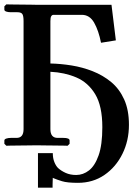

<svg xmlns="http://www.w3.org/2000/svg" viewBox="-23 -668 636 880"><path d="M568 -96Q568 -23 538 37.5Q508 98 455.5 134Q403 170 334 170Q285 170 261 162.5Q237 155 223 149Q222 148 221 148Q220 148 219 147Q219 150 218 151H219Q219 152 218.5 161Q218 170 218 179.5Q218 189 218 192H151V34H219Q219 57 226 74.5Q233 92 243 102Q257 115 278 124.5Q299 134 326 134Q358 134 385 113Q412 92 429 44Q446 -4 446 -85Q446 -182 413.5 -236Q381 -290 327 -313Q273 -336 208 -339V-76Q208 -36 241 -36H267Q296 -36 296 -24V-9L287 0Q287 0 270 -0.5Q253 -1 229 -1Q205 -1 181.5 -1.5Q158 -2 145 -2Q130 -2 107 -1.5Q84 -1 61 -1Q38 -1 22 -0.5Q6 0 6 0L-3 -9V-24Q-3 -30 6 -33Q15 -36 27 -36H53Q85 -36 85 -76V-571Q85 -595 79.5 -603.5Q74 -612 56 -612H26Q14 -612 5.5 -615Q-3 -618 -3 -624V-639L6 -648Q6 -648 25.5 -647.5Q45 -647 71.5 -647Q98 -647 120 -646.5Q142 -646 146 -646H488L508 -483L440 -472Q429 -528 408.5 -564Q388 -600 352 -600H222Q216 -600 212 -594Q208 -588 208 -571V-377Q255 -376 305 -368Q355 -360 402 -341.5Q449 -323 486.5 -292Q524 -261 546 -212.5Q568 -164 568 -96Z"/></svg>

Font: Libertinus Serif SemiBold
Style: Regular
Weight: 600
Designer: Philipp H. Poll, Khaled Hosny
Foundry: Caleb Maclennan
Version: Version 7.051;RELEASE